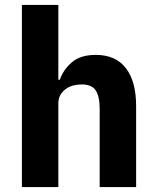

<svg xmlns="http://www.w3.org/2000/svg" viewBox="-20 -760 636 780"><path d="M69 -740H217V-436H223Q237 -477 272 -507Q307 -537 369 -537Q450 -537 491.5 -483Q533 -429 533 -329V0H385V-317Q385 -368 369 -392.5Q353 -417 312 -417Q294 -417 277 -412.5Q260 -408 246.5 -398Q233 -388 225 -373.5Q217 -359 217 -340V0H69Z"/></svg>

Font: IBM Plex Sans Arabic
Style: Bold
Weight: 700
Designer: Mike Abbink, Paul van der Laan, Pieter van Rosmalen, Wael Morcos, Khajak Apelian
Foundry: Bold Monday
Version: Version 1.2